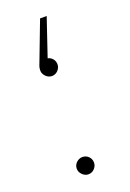

<svg xmlns="http://www.w3.org/2000/svg" viewBox="-100 -503 369 544"><g transform="rotate(-20 85.0 -231.0)"><path d="M71 0Q61 0 53 -8Q45 -16 45 -26Q45 -37 53 -44.5Q61 -52 71 -52Q82 -52 89.5 -44.5Q97 -37 97 -26Q97 -16 89.5 -8Q82 0 71 0ZM69 -349Q80 -349 87.5 -341.5Q95 -334 95 -323Q95 -313 87.5 -305Q80 -297 69 -297Q59 -297 51 -305Q43 -313 43 -323Q43 -330 45 -336Q47 -342 50 -349L93 -462H113L71 -338Z"/></g></svg>

Font: Alexandria Thin
Style: Regular
Weight: 250
Designer: Mohamed Gaber
Foundry: Kief Type Foundry
Version: Version 5.100